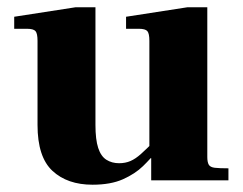

<svg xmlns="http://www.w3.org/2000/svg" viewBox="-20 -495 667 527"><path d="M234 12Q165 12 124 -26Q83 -64 83 -152V-383Q83 -403 77.5 -409.5Q72 -416 54 -416H19V-449L187 -475H242V-152Q242 -112 249.5 -89Q257 -66 272 -56.5Q287 -47 307 -47Q324 -47 338 -53Q352 -59 367 -72.5Q382 -86 402 -106L408 -78Q394 -60 372.5 -39Q351 -18 317.5 -3Q284 12 234 12ZM395 0V-61H390V-383Q390 -403 384.5 -409.5Q379 -416 361 -416H326V-449L494 -475H549V-64Q549 -50 553 -43Q557 -36 569.5 -34.5Q582 -33 607 -33V0Z"/></svg>

Font: Frank Ruhl Libre Black
Style: Regular
Weight: 900
Designer: Yanek Iontef
Foundry: Fontef
Version: Version 6.004